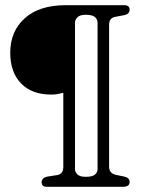

<svg xmlns="http://www.w3.org/2000/svg" viewBox="-20 -720 552 740"><path d="M457 0H160.5Q140.5 0 140.5 -17.5Q140.5 -35 163.5 -39.5L202 -45.5Q224 -50.5 224 -76V-362.5Q215.5 -360.5 204.5 -358Q193.5 -355.5 177 -355.5Q103.5 -355.5 61.5 -398.2Q19.5 -441 19.5 -516.5Q19.5 -600 75.8 -650Q132 -700 233 -700H459.5Q479.5 -700 479.5 -682.5Q479.5 -666.5 460.5 -662L421.5 -654.5Q400.5 -649.5 400.5 -624V-78Q400.5 -51.5 427 -46L456.5 -40Q479.5 -35.5 479.5 -19Q479.5 -8.5 472.5 -4.2Q465.5 0 457 0ZM356 -68V-632Q356 -645.5 346 -654.2Q336 -663 310.5 -663Q287.5 -663 278.2 -653.2Q269 -643.5 269 -632V-68Q269 -57.5 278.2 -48Q287.5 -38.5 310.5 -38.5Q336 -38.5 346 -47.2Q356 -56 356 -68Z"/></svg>

Font: Fraunces 144pt SuperSoft Light
Style: Regular
Weight: 300
Version: Version 1.000;[0bf87f6ff]